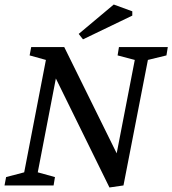

<svg xmlns="http://www.w3.org/2000/svg" viewBox="-30 -820 762 849"><path d="M454 9 217 -473 137 -58 213 -37 207 0H-10L-3 -37L77 -58L173 -555L101 -575L108 -612H254L486 -142L566 -555L490 -575L496 -612H712L706 -575L624 -555L516 0ZM337 -646 318 -670 473 -800 555 -770V-751Z"/></svg>

Font: Manuale Medium
Style: Italic
Weight: 500
Italic angle: -11°
Version: Version 1.002